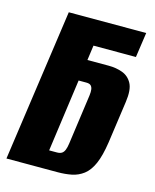

<svg xmlns="http://www.w3.org/2000/svg" viewBox="-96 -656 581 721"><g transform="rotate(15 194.0 -295.5)"><path d="M-2 0 82 -591H383L369 -494H204L196 -436H279Q308 -436 332.5 -427Q357 -418 370 -394Q383 -370 376 -321L353 -158Q345 -104 331 -72.5Q317 -41 296.5 -25.5Q276 -10 251 -5Q226 0 197 0ZM175 -71Q187 -71 194 -75.5Q201 -80 205 -90Q209 -100 211 -115L238 -309Q240 -324 238.5 -333.5Q237 -343 231.5 -348Q226 -353 214 -353H184L145 -71Z"/></g></svg>

Font: Alumni Sans ExtraBold
Style: Italic
Weight: 800
Italic angle: -8°
Designer: Robert E. Leuschke
Foundry: Robert E. Leuschke
Version: Version 1.016